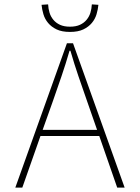

<svg xmlns="http://www.w3.org/2000/svg" viewBox="-20 -858 640 878"><path d="M222 -396 175 -264H424L378 -396Q357 -456 338.5 -510Q320 -564 302 -626H298Q280 -564 261.5 -510Q243 -456 222 -396ZM50 0 286 -660H314L550 0H516L434 -236H165L82 0ZM300 -712Q263 -712 239 -723.5Q215 -735 200 -753Q185 -771 178.5 -793Q172 -815 170 -836L200 -838Q201 -818 206.5 -800Q212 -782 224 -767.5Q236 -753 254.5 -744.5Q273 -736 300 -736Q327 -736 345.5 -744.5Q364 -753 376 -767.5Q388 -782 393.5 -800Q399 -818 400 -838L430 -836Q428 -815 421.5 -793Q415 -771 400 -753Q385 -735 361 -723.5Q337 -712 300 -712Z"/></svg>

Font: Source Code Pro ExtraLight
Style: Regular
Weight: 200
Monospace: yes
Designer: Paul D. Hunt, Teo Tuominen
Foundry: Adobe Systems Incorporated
Version: Version 2.030;PS 1.000;hotconv 16.6.51;makeotf.lib2.5.65220